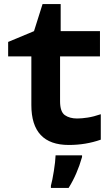

<svg xmlns="http://www.w3.org/2000/svg" viewBox="-20 -702 540 943"><path d="M475 -16V-141Q440 -129 410.5 -124.5Q381 -120 359 -120Q322 -120 298.5 -136.5Q275 -153 275 -205V-425H471V-549H278V-682H189L147 -549L20 -496V-425H134V-186Q134 10 318 10Q401 10 475 -16ZM317 221Q359 154 383 69V61H253Q252 91 244.5 138Q237 185 230 210V221Z"/></svg>

Font: Noto Sans Mono UI Condensed ExtraBold
Style: Regular
Weight: 800
Width: 3
Designer: Monotype Design team
Foundry: Monotype Imaging Inc.
Version: 1.000